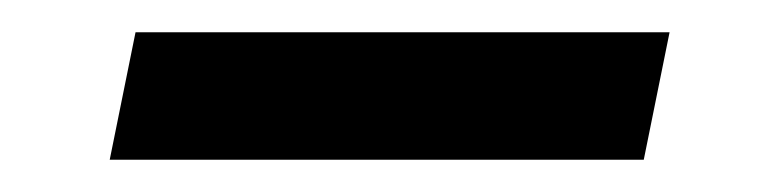

<svg xmlns="http://www.w3.org/2000/svg" viewBox="-20 -351 472 119"><path d="M48 -252 64 -331H395L379 -252Z"/></svg>

Font: Geist
Style: Italic
Weight: 400
Italic angle: -12°
Designer: Basement.studio, Andrés Briganti, Mateo Zaragoza
Foundry: Basement.studio, Vercel, Andrés Briganti, Guido Ferreyra, Mateo Zaragoza
Version: Version 1.500